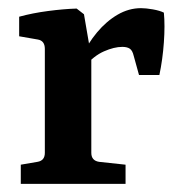

<svg xmlns="http://www.w3.org/2000/svg" viewBox="-20 -451 443 471"><path d="M179 -309Q195 -344 218 -371.5Q241 -399 268.5 -415Q296 -431 326 -431Q338 -431 355 -428Q372 -425 382 -420Q385 -389 382 -347Q379 -305 371 -267H321L308 -314Q305 -327 298.5 -331.5Q292 -336 280 -336Q260 -336 235 -325Q210 -314 188 -288ZM204 -311V-76Q204 -57 223 -54L288 -47V0H31V-47L72 -54Q90 -57 90 -76V-331Q90 -351 73 -354L27 -362V-410Q60 -419 98 -424Q136 -429 168 -430L186 -416Z"/></svg>

Font: Yrsa SemiBold
Style: Regular
Weight: 600
Version: Version 2.004